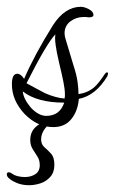

<svg xmlns="http://www.w3.org/2000/svg" viewBox="-39 -372 338 565"><path d="M118 2Q71 2 33 -37Q-4 -77 -4 -124Q-4 -155 12 -155Q22 -155 32 -140Q62 -210 117 -298Q152 -352 199 -352Q209 -352 222.5 -345Q236 -338 236 -328Q236 -321 223 -321Q222 -321 220 -321Q218 -321 215 -322H207Q185 -322 168 -309Q151 -296 151 -274Q151 -266 154 -257L178 -177Q186 -153 189 -132.5Q192 -112 192 -95Q219 -99 238 -115Q250 -125 270 -155Q273 -159 276 -159Q279 -159 279 -155Q279 -154 277 -148Q243 -91 193 -81Q190 -46 172 -23Q153 2 118 2ZM151 -82Q152 -86 152 -89Q152 -92 152 -96Q152 -109 147.5 -131.5Q143 -154 135 -187Q120 -250 124 -271Q98 -244 39 -127Q58 -117 71.5 -109.5Q85 -102 93 -98Q109 -91 123.5 -87Q138 -83 151 -82ZM97 -31Q137 -31 150 -70Q70 -70 28 -103Q30 -81 52 -55Q75 -31 97 -31ZM47 173Q27 173 12 167Q-3 161 -11 154Q-19 148 -19 141Q-19 135 -13 135Q-9 135 -5 138Q3 144 13.5 146.5Q24 149 34 149Q52 149 65 140.5Q78 132 78 114Q78 99 71 88.5Q64 78 57 66.5Q50 55 50 40Q50 13 71 -2.5Q92 -18 108 -18Q118 -18 119 -11Q106 -10 94 5.5Q82 21 82 38Q82 53 92 61.5Q102 70 111.5 80.5Q121 91 121 113Q121 135 109 148.5Q97 162 80 167.5Q63 173 47 173Z"/></svg>

Font: Love Light
Style: Regular
Weight: 400
Designer: Robert E. Leuschke
Foundry: Robert E. Leuschke
Version: Version 1.010; ttfautohint (v1.8.3)